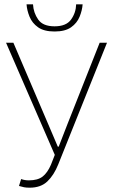

<svg xmlns="http://www.w3.org/2000/svg" viewBox="-20 -858 522 890"><path d="M118 12Q102 12 91.5 10Q81 8 68 4L78 -28Q86 -25 95 -23.5Q104 -22 114 -22Q155 -22 177.5 -39.5Q200 -57 216 -94L234 -140L8 -660H42L202 -286L248 -178H252L294 -286L442 -660H476L250 -96Q230 -46 199.5 -17Q169 12 118 12ZM233 -712Q184 -712 156.5 -731.5Q129 -751 117 -780.5Q105 -810 103 -838H133Q135 -799 157 -767.5Q179 -736 233 -736Q287 -736 309.5 -767.5Q332 -799 333 -838H363Q361 -810 349 -780.5Q337 -751 309.5 -731.5Q282 -712 233 -712Z"/></svg>

Font: Source Sans 3 VF
Style: Regular
Weight: 200
Designer: Paul D. Hunt
Foundry: Adobe
Version: Version 3.046;hotconv 1.0.118;makeotfexe 2.5.65603